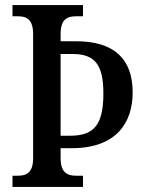

<svg xmlns="http://www.w3.org/2000/svg" viewBox="-20 -734 572 754"><path d="M29 0H306V-44H279C245 -44 218 -55 218 -114V-152H261C437 -152 501 -252 501 -371C501 -501 430 -572 279 -572H218V-600C218 -659 244 -670 279 -670H306V-714H29V-670H51C83 -670 110 -659 110 -601V-112C110 -55 83 -44 51 -44H29ZM255 -201H218V-522H265C354 -522 386 -478 386 -367C386 -242 348 -201 255 -201Z"/></svg>

Font: Noto Serif Thai Condensed Medium
Style: Regular
Weight: 500
Width: 3
Designer: Monotype Design Team
Foundry: Monotype Imaging Inc.
Version: Version 2.002